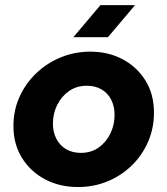

<svg xmlns="http://www.w3.org/2000/svg" viewBox="-20 -730 663 762"><path d="M289.3 12.3Q217 12.3 159 -18.2Q101 -48.7 67.2 -103.3Q33.3 -158 33.3 -229.7Q33.3 -292.7 57.8 -346.3Q82.3 -400 124.7 -440.2Q167 -480.3 222 -502.7Q277 -525 338.3 -525Q410 -525 467.2 -494.5Q524.3 -464 557.8 -409.5Q591.3 -355 591 -282.3Q591 -220.3 567.3 -166.5Q543.7 -112.7 502.2 -72.5Q460.7 -32.3 406.2 -10Q351.7 12.3 289.3 12.3ZM301 -123.3Q342 -123.3 372 -144.8Q402 -166.3 418.3 -200.5Q434.7 -234.7 434.7 -273.7Q434.7 -308 421.3 -334.2Q408 -360.3 383.2 -375Q358.3 -389.7 324.3 -389.7Q284 -389.7 253.8 -368.5Q223.7 -347.3 206.8 -313.2Q190 -279 190 -239.7Q190 -206.7 203.3 -180Q216.7 -153.3 241.8 -138.3Q267 -123.3 301 -123.3ZM271 -582.3 378.7 -709.7H516L408.3 -582.3Z"/></svg>

Font: MuseoModerno Thin
Style: Italic
Weight: 100
Italic angle: -9°
Designer: Pablo Cosgaya, Héctor Gatti, Marcela Romero, and the Authors of The MuseoModerno Project.
Foundry: Omnibus-Type Team
Version: Version 1.003